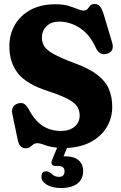

<svg xmlns="http://www.w3.org/2000/svg" viewBox="-20 -732 608 964"><path d="M397.5 128Q397.5 166.5 369 189.2Q340.5 212 287 212Q241.5 212 214.8 195.2Q188 178.5 188 156.5Q188 128 211.5 128Q220 128 226.2 131.5Q232.5 135 238.5 140Q253.5 156 276 156Q304 156 304 127.5Q304 101 271.5 101H257.5Q243.5 101 240 92Q236.5 83 242 69.5L267 9.5Q229 5.5 205.5 -3.8Q182 -13 168 -13Q155.5 -13 147.2 -6.8Q139 -0.5 131 6Q123 12.5 110 12.5Q77 12.5 68.5 -32L41 -164.5Q38 -181.5 45.5 -194.5Q53 -207.5 70.5 -212.5Q88.5 -217.5 100.2 -211.2Q112 -205 124.5 -183Q154.5 -126 194.2 -100.2Q234 -74.5 287 -74.5Q328.5 -74.5 354.2 -95.8Q380 -117 380 -152Q380 -175.5 369 -194.8Q358 -214 324.5 -232.8Q291 -251.5 223 -274Q112.5 -309.5 69.8 -364.2Q27 -419 27 -499Q27 -560 55 -607.8Q83 -655.5 134.5 -683Q186 -710.5 255.5 -710.5Q295.5 -711 322.5 -703Q349.5 -695 368 -687Q386.5 -679 400.5 -679Q413.5 -679 419.5 -687.2Q425.5 -695.5 432.8 -703.8Q440 -712 455.5 -712Q472.5 -712 482.5 -699.5Q492.5 -687 502.5 -654L543 -518.5Q556 -474.5 518.5 -462.5Q481 -451 462 -490.5Q430.5 -559.5 381 -591.5Q331.5 -623.5 277.5 -623.5Q237.5 -623.5 214 -600.8Q190.5 -578 190.5 -543Q190.5 -519.5 201.8 -500.5Q213 -481.5 248.5 -461.2Q284 -441 357 -414Q427.5 -388 468.2 -356.8Q509 -325.5 526.2 -286Q543.5 -246.5 543.5 -195.5Q543.5 -139.5 516 -93.8Q488.5 -48 437.8 -20.2Q387 7.5 316 11L299 53Q303.5 53 309 53Q351 53 374.2 72.2Q397.5 91.5 397.5 128Z"/></svg>

Font: Fraunces 144pt SuperSoft
Style: Bold
Weight: 700
Version: Version 1.000;[b76b70a41]